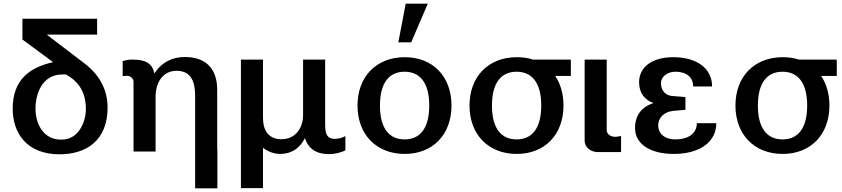

<svg xmlns="http://www.w3.org/2000/svg" viewBox="-20 -824 4578 1044"><path d="M344 -416C410 -378 447 -320 447 -230C447 -165 409 -65 317 -65H309C224 -65 173 -140 173 -234C173 -311 208 -419 318 -419H339ZM269 -486C139 -457 49 -389 49 -233C49 -103 123 15 304 15C448 15 565 -59 565 -239C565 -341 517 -421 437 -481L234 -636H508V-722H102V-609Z M826 -304C829 -387 873 -439 940 -439C1009 -439 1041 -395 1041 -303V200H1162V-10H1161V-336C1161 -451 1099 -514 985 -514C917 -514 863 -486 826 -434L819 -425C808 -481 770 -500 700 -500C679 -500 668 -498 647 -492V-410C650 -410 663 -412 670 -412C689 -412 706 -397 706 -380V0H826Z M1410 -20C1440 2 1471 13 1504 13C1562 13 1609 -15 1638 -73C1657 -15 1700 14 1768 14C1798 14 1833 7 1858 -7V-84C1841 -75 1822 -69 1801 -69C1763 -69 1748 -88 1748 -145V-500H1628V-200C1628 -124 1584 -67 1510 -67C1442 -67 1410 -113 1410 -183V-500H1290V199H1410Z M1924 -250C1924 -92 2027 13 2181 13C2333 13 2435 -92 2435 -250C2435 -408 2334 -513 2181 -513C2027 -513 1924 -408 1924 -250ZM2046 -250C2046 -371 2094 -434 2180 -434C2266 -434 2314 -371 2314 -250C2314 -129 2266 -66 2180 -66C2094 -66 2046 -129 2046 -250ZM2306 -804H2186L2146 -594H2216Z M2655 -250C2655 -371 2703 -434 2789 -434C2875 -434 2923 -371 2923 -250C2923 -129 2875 -66 2789 -66C2703 -66 2655 -129 2655 -250ZM3084 -411V-500H2878C2851 -509 2822 -513 2790 -513C2636 -513 2533 -408 2533 -250C2533 -92 2636 13 2790 13C2942 13 3044 -92 3044 -250C3044 -313 3028 -368 2999 -411Z M3159 -59C3159 -22 3193 3 3231 3H3357V-85C3349 -83 3336 -80 3326 -80C3308 -80 3279 -89 3279 -117V-500H3159Z M3433 -127C3433 -42 3514 13 3644 13C3786 13 3875 -53 3875 -154H3769C3769 -99 3724 -66 3651 -66C3596 -66 3559 -96 3559 -142C3559 -185 3592 -216 3640 -221L3707 -227V-296L3635 -302C3598 -305 3574 -332 3574 -372C3574 -407 3608 -434 3653 -434C3713 -434 3749 -404 3749 -354H3852C3852 -450 3772 -513 3641 -513C3524 -513 3455 -458 3455 -377C3455 -318 3486 -280 3533 -264C3467 -241 3433 -196 3433 -127Z M4101 -250C4101 -371 4149 -434 4235 -434C4321 -434 4369 -371 4369 -250C4369 -129 4321 -66 4235 -66C4149 -66 4101 -129 4101 -250ZM4530 -411V-500H4324C4297 -509 4268 -513 4236 -513C4082 -513 3979 -408 3979 -250C3979 -92 4082 13 4236 13C4388 13 4490 -92 4490 -250C4490 -313 4474 -368 4445 -411Z"/></svg>

Font: Perun SemiBold
Style: Regular
Weight: 600
Foundry: Copyright (c) Stefan Peev, Context Ltd, 2016
Version: Version 1.089